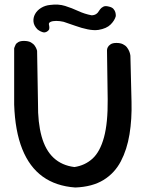

<svg xmlns="http://www.w3.org/2000/svg" viewBox="-20 -831 648 854"><path d="M315 3Q229 -3 170 -45.5Q111 -88 79 -168Q47 -248 43 -366V-616Q43 -616 44.5 -621Q46 -626 49.5 -632.5Q53 -639 62 -644Q71 -649 86 -649Q106 -649 117.5 -642.5Q129 -636 135 -627Q141 -618 143 -611.5Q145 -605 145 -605L149 -371Q148 -286 165 -224.5Q182 -163 218.5 -129Q255 -95 311 -88Q358 -95 391.5 -125.5Q425 -156 442.5 -220Q460 -284 459 -389L456 -602Q456 -602 456 -608Q456 -614 459.5 -621Q463 -628 472 -634Q481 -640 498 -640Q515 -640 526.5 -634.5Q538 -629 544.5 -620.5Q551 -612 554.5 -603.5Q558 -595 559 -589Q560 -583 560 -583L565 -378Q567 -301 556 -233.5Q545 -166 517.5 -113.5Q490 -61 440.5 -30.5Q391 0 315 3ZM188 -690Q179 -685 169.5 -688Q160 -691 153.5 -695.5Q147 -700 147 -700Q131 -716 129 -734Q127 -752 136 -768.5Q145 -785 163 -796Q181 -807 203 -809Q240 -814 270 -804.5Q300 -795 328 -782Q356 -769 387 -763Q399 -763 407.5 -768.5Q416 -774 422 -785Q422 -785 426 -790.5Q430 -796 439 -801Q448 -806 463 -802Q478 -799 484.5 -791.5Q491 -784 493 -776.5Q495 -769 495 -764Q495 -759 495 -759Q490 -740 472 -722Q454 -704 418 -698Q397 -695 370 -700.5Q343 -706 315.5 -716Q288 -726 263 -734Q246 -738 230 -738Q214 -738 204.5 -733.5Q195 -729 198 -720Q198 -720 199 -714.5Q200 -709 199 -702.5Q198 -696 188 -690Z"/></svg>

Font: Sour Gummy
Style: Regular
Weight: 400
Designer: Stefie Justprince
Foundry: Eifetstype
Version: Version 1.000